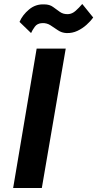

<svg xmlns="http://www.w3.org/2000/svg" viewBox="-20 -944 488 964"><path d="M78 -834 136 -778Q142 -792 154.5 -809.5Q167 -827 192 -828Q215 -829 233.5 -817Q252 -805 271 -792Q290 -779 314 -778Q343 -777 368.5 -789Q394 -801 414.5 -819.5Q435 -838 448 -856L393 -924Q377 -905 359.5 -889.5Q342 -874 322 -873Q298 -872 281 -884Q264 -896 246.5 -909Q229 -922 202 -922Q159 -924 126 -896.5Q93 -869 78 -834ZM164 -700 46 0H190L310 -700Z"/></svg>

Font: Jost* 600 Semi Italic
Style: Italic
Weight: 600
Italic angle: -10°
Version: Version 3.200; ttfautohint (v0.97) -l 8 -r 50 -G 200 -x 14 -